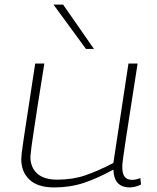

<svg xmlns="http://www.w3.org/2000/svg" viewBox="-20 -810 687 840"><path d="M217 10Q145 10 109 -24Q73 -58 73 -114Q73 -122 75 -140.5Q77 -159 83.5 -201.5Q90 -244 102 -323Q114 -402 134 -532H174Q156 -422 145 -350Q134 -278 127.5 -235Q121 -192 118 -170Q115 -148 114.5 -138.5Q114 -129 113 -124Q113 -78 142.5 -51Q172 -24 231 -24Q298 -24 353.5 -43Q409 -62 476 -97L542 -532H582Q563 -408 550 -326.5Q537 -245 530 -197Q523 -149 519.5 -125Q516 -101 515.5 -92.5Q515 -84 515 -80Q515 -49 526 -36Q537 -23 559 -23Q564 -23 574 -25Q584 -27 594 -31L597 -3Q585 4 570.5 7Q556 10 547 10Q515 10 496.5 -8Q478 -26 476 -68Q407 -30 347 -10Q287 10 217 10ZM356 -596 214 -790H256L391 -596Z"/></svg>

Font: Georama Extended ExtraLight
Style: Italic
Weight: 200
Width: 7
Italic angle: -9°
Designer: Jean-Baptiste Levee
Foundry: Production Type
Version: Version 1.000